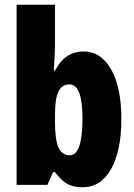

<svg xmlns="http://www.w3.org/2000/svg" viewBox="-20 -780 564 810"><path d="M212 -588Q212 -572 210.5 -546Q209 -520 207 -482H212Q235 -525 265 -544Q295 -563 332 -563Q406 -563 449 -487Q492 -411 492 -278Q492 -145 449 -67.5Q406 10 328 10Q291 10 266 -3Q241 -16 212 -54H204L180 0H50V-760H212ZM273 -424Q241 -424 226.5 -393.5Q212 -363 212 -297V-265Q212 -191 226.5 -158Q241 -125 274 -125Q328 -125 328 -280Q328 -424 273 -424Z"/></svg>

Font: Noto Sans Sinhala ExtraCondensed Black
Style: Regular
Weight: 900
Width: 2
Designer: Jelle Bosma - Monotype Design Team
Foundry: Monotype Imaging Inc.
Version: Version 2.006; ttfautohint (v1.8.4.7-5d5b)